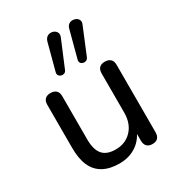

<svg xmlns="http://www.w3.org/2000/svg" viewBox="-184 -885 932 1010"><g transform="rotate(-30 282.5 -379.5)"><path d="M247 9Q188 9 148.5 -13Q109 -35 90 -78Q71 -121 71 -186V-448Q71 -471 82.5 -482.5Q94 -494 116 -494Q138 -494 150 -482.5Q162 -471 162 -448V-186Q162 -124 187 -94.5Q212 -65 266 -65Q326 -65 363.5 -105Q401 -145 401 -211V-448Q401 -471 412.5 -482.5Q424 -494 446 -494Q468 -494 480 -482.5Q492 -471 492 -448V-40Q492 7 448 7Q426 7 414.5 -5Q403 -17 403 -40V-127L416 -110Q396 -52 351.5 -21.5Q307 9 247 9ZM376 -560Q371 -550 362.5 -546.5Q354 -543 344.5 -545.5Q335 -548 330 -555.5Q325 -563 328 -575L371 -737Q375 -753 385 -760.5Q395 -768 407.5 -768Q420 -768 430 -762.5Q440 -757 444.5 -746Q449 -735 442 -720ZM243 -560Q239 -550 230 -546.5Q221 -543 212 -545.5Q203 -548 197.5 -555.5Q192 -563 195 -575L238 -737Q243 -753 253 -760.5Q263 -768 275.5 -768Q288 -768 298 -762Q308 -756 312 -745.5Q316 -735 310 -720Z"/></g></svg>

Font: Nunito Medium
Style: Regular
Weight: 500
Designer: Vernon Adams
Foundry: Vernon Adams
Version: Version 3.602